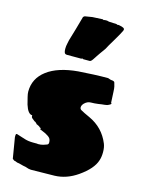

<svg xmlns="http://www.w3.org/2000/svg" viewBox="-134 -978 806 1074"><g transform="rotate(15 269.0 -441.5)"><path d="M153 17 139 15 120 9Q106 7 93 3Q80 -1 69 -2Q64 -4 59 -6Q54 -8 50 -8Q48 -10 44.5 -12.5Q41 -15 40 -16L20 -136V-144Q20 -156 26 -156Q57 -146 78 -139.5Q99 -133 127 -133Q143 -133 148 -133Q153 -133 155 -132Q172 -132 185 -136Q198 -140 205 -143Q213 -146 213 -156Q213 -172 206 -181Q199 -190 178 -201L150 -213Q144 -213 146.5 -217.5Q149 -222 138 -226Q138 -227 137 -228L136 -229Q133 -230 129.5 -232.5Q126 -235 120 -237L114 -239Q117 -239 117 -240Q117 -243 114 -243Q113 -243 110.5 -246Q108 -249 103 -250Q98 -253 95 -256.5Q92 -260 89 -261Q82 -267 82 -272V-279Q57 -279 41 -330Q35 -354 30.5 -371.5Q26 -389 26 -402Q26 -478 89 -525.5Q152 -573 267 -583Q308 -586 353 -588Q398 -590 438 -590Q445 -588 450 -586Q455 -584 459 -584Q476 -583 478 -575Q480 -567 484 -553Q486 -545 487 -522Q488 -499 490 -461Q493 -460 493 -457Q493 -451 472 -443Q465 -442 457 -440.5Q449 -439 442 -439L422 -436Q400 -433 380 -433Q360 -433 343 -416Q332 -404 332 -392.5Q332 -381 344 -376Q350 -372 362 -366.5Q374 -361 393 -352Q476 -314 510 -230Q514 -220 516 -208Q518 -196 518 -182Q518 -155 511 -134Q495 -82 422 -31Q359 13 290 15ZM277 -656 269 -659 266 -656H183Q171 -656 167.5 -664Q164 -672 164 -686Q164 -703 167.5 -716.5Q171 -730 172 -738Q183 -774 193 -809Q203 -844 214 -884L222 -890L265 -897L324 -900L330 -897Q334 -899 340 -899H350Q352 -899 353 -898Q354 -897 357 -897L363 -896L405 -894L413 -891Q415 -891 415 -892H420Q441 -888 447 -884Q453 -881 453 -875Q453 -871 450 -865Q448 -860 440 -846Q438 -842 430.5 -829Q423 -816 410 -794Q405 -785 401 -779Q397 -773 395 -769L382 -745Q365 -721 356 -708.5Q347 -696 342.5 -688.5Q338 -681 331 -671Q321 -656 314 -656Z"/></g></svg>

Font: Sigmar
Style: Regular
Weight: 400
Designer: Vernon Adams
Foundry: Vernon Adams
Version: Version 1.000; ttfautohint (v1.8.4.7-5d5b);gftools[0.9.24]